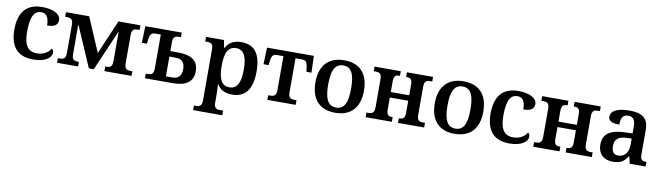

<svg xmlns="http://www.w3.org/2000/svg" viewBox="-40 -1155 6890 2003"><g transform="rotate(10 3405.5 -153.0)"><path d="M286 10C418 10 479 -46 479 -95C479 -112 472 -128 458 -137C435 -92 381 -60 312 -60C215 -60 174 -128 174 -265C174 -440 218 -491 286 -491C350 -491 368 -433 368 -365C456 -365 482 -398 482 -442C482 -505 402 -546 286 -546C146 -546 39 -475 39 -265C39 -64 139 10 286 10Z M538 0H761V-49H748C715 -49 687 -57 687 -116V-428H690L875 0H927L1112 -428H1115V-116C1115 -57 1087 -49 1054 -49H1040V0H1327V-49H1306C1273 -49 1244 -57 1244 -116V-420C1244 -479 1273 -487 1306 -487H1327V-536H1094L939 -174L784 -536H538V-487H559C593 -487 622 -478 622 -420V-116C622 -57 593 -49 559 -49H538Z M1469 0H1765C1900 0 1979 -50 1979 -163C1979 -278 1900 -325 1765 -325H1681V-420C1681 -479 1709 -487 1742 -487H1765V-536H1379L1373 -359H1427L1432 -401C1439 -462 1455 -478 1497 -478H1553V-116C1553 -56 1523 -49 1490 -49H1469ZM1681 -58V-267H1749C1811 -267 1846 -235 1846 -163C1846 -91 1812 -58 1749 -58Z M2022 240H2331V191H2298C2264 191 2235 183 2235 125V46C2235 19 2233 -37 2230 -70H2235C2264 -19 2313 10 2395 10C2527 10 2604 -78 2604 -268C2604 -463 2532 -546 2395 -546C2311 -546 2260 -511 2231 -455H2227L2212 -536H2022V-487H2043C2077 -487 2106 -479 2106 -421V125C2106 183 2077 191 2043 191H2022ZM2353 -60C2269 -60 2235 -129 2235 -268C2235 -408 2269 -475 2353 -475C2433 -475 2469 -408 2469 -268C2469 -127 2434 -60 2353 -60Z M2766 0H3066V-49H3043C3010 -49 2980 -57 2980 -116V-478H3046C3089 -478 3104 -462 3111 -401L3117 -359H3170L3164 -536H2668L2662 -359H2716L2721 -401C2728 -462 2744 -478 2786 -478H2852V-116C2852 -57 2822 -49 2789 -49H2766Z M3485 10C3644 10 3742 -83 3742 -268C3742 -454 3647 -546 3485 -546C3328 -546 3228 -454 3228 -268C3228 -83 3325 10 3485 10ZM3485 -45C3395 -45 3363 -124 3363 -268C3363 -413 3395 -491 3485 -491C3575 -491 3606 -413 3606 -268C3606 -124 3575 -45 3485 -45Z M3807 0H4085V-49H4077C4046 -49 4020 -57 4020 -116V-246H4215V-116C4215 -57 4189 -49 4157 -49H4150V0H4427V-49H4406C4373 -49 4343 -57 4343 -116V-420C4343 -479 4373 -487 4406 -487H4427V-536H4150V-487H4157C4189 -487 4215 -479 4215 -420V-304H4020V-420C4020 -479 4046 -487 4077 -487H4085V-536H3807V-487H3828C3862 -487 3891 -479 3891 -420V-116C3891 -57 3862 -49 3828 -49H3807Z M4749 10C4908 10 5006 -83 5006 -268C5006 -454 4911 -546 4749 -546C4592 -546 4492 -454 4492 -268C4492 -83 4589 10 4749 10ZM4749 -45C4659 -45 4627 -124 4627 -268C4627 -413 4659 -491 4749 -491C4839 -491 4870 -413 4870 -268C4870 -124 4839 -45 4749 -45Z M5331 10C5463 10 5524 -46 5524 -95C5524 -112 5517 -128 5503 -137C5480 -92 5426 -60 5357 -60C5260 -60 5219 -128 5219 -265C5219 -440 5263 -491 5331 -491C5395 -491 5413 -433 5413 -365C5501 -365 5527 -398 5527 -442C5527 -505 5447 -546 5331 -546C5191 -546 5084 -475 5084 -265C5084 -64 5184 10 5331 10Z M5583 0H5861V-49H5853C5822 -49 5796 -57 5796 -116V-246H5991V-116C5991 -57 5965 -49 5933 -49H5926V0H6203V-49H6182C6149 -49 6119 -57 6119 -116V-420C6119 -479 6149 -487 6182 -487H6203V-536H5926V-487H5933C5965 -487 5991 -479 5991 -420V-304H5796V-420C5796 -479 5822 -487 5853 -487H5861V-536H5583V-487H5604C5638 -487 5667 -479 5667 -420V-116C5667 -57 5638 -49 5604 -49H5583Z M6428 10C6506 10 6546 -18 6582 -75H6587L6605 0H6773V-49H6766C6728 -49 6708 -60 6708 -116V-377C6708 -501 6641 -546 6507 -546C6399 -546 6310 -518 6310 -448C6310 -400 6350 -383 6427 -383C6427 -447 6442 -491 6503 -491C6570 -491 6579 -442 6579 -374V-317L6495 -314C6345 -309 6268 -257 6268 -148C6268 -38 6336 10 6428 10ZM6471 -63C6426 -63 6400 -91 6400 -148C6400 -219 6431 -256 6525 -260L6579 -262V-191C6579 -115 6536 -63 6471 -63Z"/></g></svg>

Font: Noto Serif SemiBold
Style: Regular
Weight: 600
Designer: Monotype Design Team
Foundry: Monotype Imaging Inc.
Version: Version 2.013